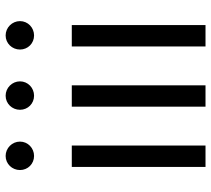

<svg xmlns="http://www.w3.org/2000/svg" viewBox="-54 -696 750 682"><g transform="rotate(-90 321.0 -355.0)"><path d="M108 -710C80 -710 58 -687 58 -659C58 -631 80 -609 108 -609C136 -609 159 -631 159 -659C159 -687 136 -710 108 -710ZM69 -475V0H145V-475Z M322 -710C294 -710 272 -687 272 -659C272 -631 294 -609 322 -609C350 -609 373 -631 373 -659C373 -687 350 -710 322 -710ZM283 -475V0H359V-475Z M536 -710C508 -710 486 -687 486 -659C486 -631 508 -609 536 -609C564 -609 587 -631 587 -659C587 -687 564 -710 536 -710ZM497 -475V0H573V-475Z"/></g></svg>

Font: Mint Spirit
Style: Regular
Weight: 400
Designer: HARENDAL Hirwen
Foundry: Arkandis Digital Foundry.
Version: Version 1.004;FFEdit